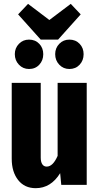

<svg xmlns="http://www.w3.org/2000/svg" viewBox="-20 -962 516 999"><path d="M348.1 -941.9 399.9 -887.2 282.2 -755.9H191.9L74.2 -887.2L126 -941.9L236.8 -857.9ZM130.9 -755.9Q163.6 -755.9 184.3 -734.1Q205.1 -712.4 205.1 -680.2Q205.1 -647.5 184.3 -625.2Q163.6 -603 130.9 -603Q99.6 -603 78.4 -625.5Q57.1 -647.9 57.1 -680.2Q57.1 -711.9 78.4 -733.9Q99.6 -755.9 130.9 -755.9ZM340.8 -755.9Q373.5 -755.9 394.3 -734.1Q415 -712.4 415 -680.2Q415 -647.5 394.3 -625.2Q373.5 -603 340.8 -603Q309.6 -603 288.3 -625.5Q267.1 -647.9 267.1 -680.2Q267.1 -711.9 288.3 -733.9Q309.6 -755.9 340.8 -755.9ZM431.2 -530.8V0H298.8L293 -61Q244.6 17.1 166 17.1Q107.9 17.1 74.5 -25.1Q41 -67.4 41 -136.2V-530.8H191.9V-142.1Q191.9 -119.6 200 -107.4Q208 -95.2 223.1 -95.2Q255.4 -95.2 279.8 -150.9V-530.8Z"/></svg>

Font: Fira Sans Compressed
Style: Bold
Weight: 700
Width: 1
Designer: Carrois Corporate & Edenspiekermann AG
Foundry: Carrois Corporate GbR & Edenspiekermann AG
Version: Version 4.203;PS 004.203;hotconv 1.0.88;makeotf.lib2.5.64775